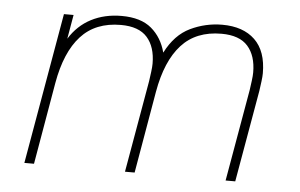

<svg xmlns="http://www.w3.org/2000/svg" viewBox="-41 -538 930 595"><g transform="rotate(5 424.0 -240.0)"><path d="M680 0 730 -286Q732 -300 734 -315.5Q736 -331 736 -341Q736 -393 710 -422.5Q684 -452 628 -452Q549 -452 503.5 -402Q458 -352 441 -255L397 0H367L417 -286Q419 -300 421 -315.5Q423 -331 423 -341Q423 -393 397 -422.5Q371 -452 315 -452Q236 -452 190.5 -402Q145 -352 128 -255L84 0H54L136 -470H166L153 -395Q179 -437 220.5 -458.5Q262 -480 315 -480Q375 -480 408 -452Q441 -424 453 -378Q482 -435 529 -457.5Q576 -480 628 -480Q693 -480 729.5 -445Q766 -410 766 -341Q766 -331 764 -315.5Q762 -300 760 -286L710 0Z"/></g></svg>

Font: Celebes Thin
Style: Italic
Weight: 250
Italic angle: -10°
Designer: Anugrah Pasau
Foundry: Lafontype
Version: Version 1.000; ttfautohint (v1.8.4)